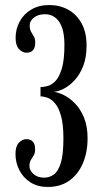

<svg xmlns="http://www.w3.org/2000/svg" viewBox="-20 -731 408 763"><path d="M169.5 12Q130 12 101.2 -6.2Q72.5 -24.5 57 -54.5Q41.5 -84.5 41.5 -120Q41.5 -149.5 55 -163.8Q68.5 -178 85 -178Q101 -178 110.2 -168.5Q119.5 -159 119.5 -137.5Q119.5 -122.5 114 -113.5Q108.5 -104.5 102.8 -95.5Q97 -86.5 97 -71Q97 -53.5 113.2 -39.2Q129.5 -25 155.5 -25Q177 -25 194.2 -37.8Q211.5 -50.5 221.8 -84Q232 -117.5 232 -181Q232 -237 222.5 -270.5Q213 -304 198.2 -320.8Q183.5 -337.5 168.2 -342.8Q153 -348 141 -348V-385Q153 -385 169.2 -389.2Q185.5 -393.5 200.8 -409.5Q216 -425.5 226 -459.5Q236 -493.5 236 -552Q236 -614 215.2 -644.2Q194.5 -674.5 158.5 -674.5Q132 -674.5 115 -661.2Q98 -648 98 -630.5Q98 -614.5 103.5 -604.8Q109 -595 114.5 -586Q120 -577 120 -562.5Q120 -540.5 110.8 -531Q101.5 -521.5 85.5 -521.5Q69 -521.5 55.5 -536Q42 -550.5 42 -580Q42 -615.5 58 -645.2Q74 -675 104.2 -693Q134.5 -711 175.5 -711Q217 -711 250.5 -692.8Q284 -674.5 304 -638.5Q324 -602.5 324 -550Q324 -502.5 310.5 -468.2Q297 -434 276.2 -411.8Q255.5 -389.5 233 -378.2Q210.5 -367 193 -366Q210.5 -364.5 233.5 -353.2Q256.5 -342 278.2 -319.8Q300 -297.5 314 -263.2Q328 -229 328 -181.5Q328 -125.5 309.2 -81.8Q290.5 -38 255.2 -13Q220 12 169.5 12Z"/></svg>

Font: Imbue Thin 10pt Medium
Style: Regular
Weight: 500
Version: Version 1.102